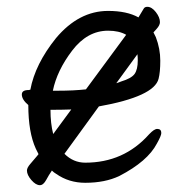

<svg xmlns="http://www.w3.org/2000/svg" viewBox="-20 -518 540 563"><path d="M97 25Q85 25 72 10Q59 -5 59 -18Q59 -26 69 -37.5Q79 -49 89 -61L93 -66L85 -82Q63 -130 63 -210Q44 -226 44 -241Q44 -254 64 -254L69 -255Q83 -330 144 -406Q211 -486 297 -486Q352 -486 386 -467L401 -492Q404 -498 412 -498Q425 -498 437 -482.5Q449 -467 449 -453Q449 -444 439 -433Q434 -428 430 -423Q434 -416 437 -409Q450 -375 450 -340Q450 -306 445 -287Q432 -235 270 -206L169 -67Q195 -41 230 -41Q343 -41 417 -124Q432 -140 441 -140Q453 -140 453 -128Q453 -120 440 -97Q413 -45 330 -2Q288 18 230 18Q182 18 145 -8Q138 -12 132 -18L131 -16L129 -13Q124 -6 115.5 9.5Q107 25 97 25ZM136 -125 189 -197Q161 -196 128 -196Q128 -156 136 -125ZM135 -252H150Q196 -252 232 -256L350 -416Q329 -428 297 -428Q236 -428 191.5 -369.5Q147 -311 135 -252ZM321 -274Q328 -276 335 -279Q365 -288 374.5 -301Q384 -314 384 -341Q384 -351 383 -359Z"/></svg>

Font: LXGW WenKai Mono Lite
Style: Regular
Weight: 400
Monospace: yes
Designer: LXGW / Fontworks Inc.
Foundry: LXGW / Fontworks Inc.
Version: Version 1.520; June 14, 2025